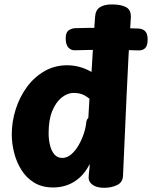

<svg xmlns="http://www.w3.org/2000/svg" viewBox="-20 -854 701 886"><path d="M418.7 -775.4Q420.7 -808.1 441.4 -820.8Q462.2 -833.6 494.8 -833.6Q540.2 -833.6 563.3 -820.1Q586.3 -806.6 583.6 -769.8Q572.1 -596.3 564 -409.7Q555.9 -223.1 547.7 -44Q546.9 -12.9 520.6 -0.2Q494.3 12.6 461 12.6Q426.1 12.6 407.4 -1.1Q388.8 -14.7 389 -33.7Q389.2 -43.6 390.1 -52.7Q391 -61.9 392.4 -72.8Q393.8 -83.7 394 -97.4Q375.1 -59.4 348.8 -35.6Q322.6 -11.7 291.5 -0.3Q260.4 11.1 226.4 11.1Q173.6 11.1 137 -11.7Q100.4 -34.4 77.9 -71.2Q55.3 -108 44.8 -150.9Q34.3 -193.8 34.3 -233.8Q34.3 -292.8 52.6 -349.9Q70.8 -407.1 104.4 -452.8Q138 -498.4 185.2 -525.6Q232.3 -552.8 289.7 -552.8Q318.2 -552.8 346.3 -545.4Q374.4 -538 402.4 -522Q405.4 -568 407.9 -612.2Q410.4 -656.3 413.4 -697.8Q416.4 -739.2 418.7 -775.4ZM204.3 -239.6Q204.3 -210.9 210.7 -184.3Q217 -157.8 230.9 -141.5Q244.9 -125.2 267.1 -125.2Q289.2 -125.2 308.5 -141.6Q327.8 -158 342.6 -183.6Q357.4 -209.1 366.9 -237.9Q376.3 -266.8 378.3 -292.2Q379.3 -297.4 381.3 -301.6Q383.3 -305.7 387.6 -309.7L392.8 -398.4Q373.4 -414 356.9 -419.6Q340.3 -425.2 319.7 -425.2Q292 -425.2 265.4 -404.6Q238.8 -383.9 221.6 -342.9Q204.3 -301.9 204.3 -239.6ZM326.6 -622Q308.6 -621 295.9 -634.2Q283.2 -647.4 283.2 -676.6Q283.2 -704.4 296.4 -713.7Q309.6 -723 326.6 -724Q355.6 -725 393.6 -725.5Q431.6 -726 472.5 -725.6Q513.4 -725.2 551.4 -724.3Q589.4 -723.4 618.4 -722.4Q638.4 -721.4 649.9 -710Q661.3 -698.6 661.3 -671.4Q661.3 -643.6 649.9 -632Q638.4 -620.4 618.4 -621.4Q589.4 -622.4 551.4 -623.3Q513.4 -624.2 472.5 -624.2Q431.6 -624.2 393.6 -623.6Q355.6 -623 326.6 -622Z"/></svg>

Font: Playpen Sans Hebrew
Style: Regular
Weight: 400
Designer: Tom Grace, Laura Meseguer, Veronika Burian, José Scaglione
Foundry: TypeTogether
Version: Version 2.000